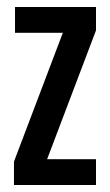

<svg xmlns="http://www.w3.org/2000/svg" viewBox="-20 -530 316 550"><path d="M20 0V-67L160 -436H23V-510H255V-443L115 -74H255V0Z"/></svg>

Font: Saira Ultra Condensed SemiBold
Style: Regular
Weight: 600
Width: 1
Designer: Hector Gatti with collaboration of the Omnibus-Type team
Foundry: Omnibus-Type
Version: Version 1.001; ttfautohint (v1.8)